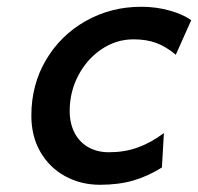

<svg xmlns="http://www.w3.org/2000/svg" viewBox="-20 -520 571 553"><path d="M268.1 12.2Q212.9 12.2 167.7 -12.5Q122.6 -37.1 96.4 -82.3Q70.3 -127.4 70.3 -187Q70.3 -275.9 112.5 -347.4Q154.8 -418.9 227.3 -459.7Q299.8 -500.5 386.7 -500.5Q429.7 -500.5 468.3 -489.7Q506.8 -479 530.8 -461.9L486.3 -362.3Q458.5 -385.7 430.2 -396.2Q401.9 -406.7 364.7 -406.7Q314.9 -406.7 272.7 -378.4Q230.5 -350.1 205.6 -302.7Q180.7 -255.4 180.7 -200.7Q180.7 -165.5 194.3 -138.4Q208 -111.3 233.6 -96.4Q259.3 -81.5 293.9 -81.5Q338.4 -81.5 376.2 -95Q414.1 -108.4 452.1 -136.7L446.3 -37.6Q405.8 -12.2 363.5 0Q321.3 12.2 268.1 12.2Z"/></svg>

Font: Lesson One Medium
Style: Italic
Weight: 500
Italic angle: -14°
Designer: But Ko, Victor Gaultney, Annie Olsen, Julie Remington, Don Collingsworth, Eric Hays, Becca Hirsbrunner
Version: Version 1.100